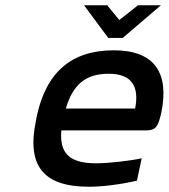

<svg xmlns="http://www.w3.org/2000/svg" viewBox="-20 -700 641 729"><path d="M592 -270C624 -422 568 -509 412 -509C252 -509 155 -427 119 -256L117 -244C80 -71 144 9 317 9C368 9 434 1 500 -14L518 -99C472 -89 392 -80 345 -80C245 -80 205 -117 213 -205H535C571 -205 580 -218 592 -270ZM230 -288C257 -380 306 -420 393 -420C479 -420 510 -373 493 -288ZM299 -680 391 -556H446L591 -680H504L433 -624L387 -680Z"/></svg>

Font: LT Wave Mono Medium
Style: Italic
Weight: 500
Designer: Daniel Lyons
Version: Version 2.5 (Glyphs App)